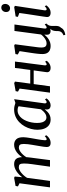

<svg xmlns="http://www.w3.org/2000/svg" viewBox="973 -1784 1053 3040"><g transform="rotate(-90 1500.0 -264.5)"><path d="M224.7 -557.4 213.1 -438.8Q231.9 -465 255.7 -488.4Q279.5 -511.8 306.8 -529.8Q334 -547.8 363 -557.9Q392.1 -568 421.6 -568Q458.3 -568 482.6 -553.7Q507 -539.4 519.4 -508.5Q531.9 -477.7 532.8 -427.2Q533 -422.1 532.8 -416.6Q532.7 -411.1 532.4 -405.6Q532.2 -400 531.5 -394L515.5 -415.3Q533.1 -448 556.3 -475.8Q579.5 -503.5 606.9 -524.2Q634.3 -544.9 664.9 -556.5Q695.6 -568 728.3 -568Q780.5 -568 813.7 -534.7Q847 -501.5 847 -422.1Q847 -401.7 843 -371.2Q839 -340.8 833.5 -307.9Q828 -275 823 -247Q818.5 -221.7 813.4 -192.9Q808.3 -164.2 804.5 -136.2Q800.6 -108.2 799.3 -85.4Q798.6 -68.5 802.1 -60.8Q805.6 -53.1 813.1 -53.1Q824 -53.1 835.7 -59.9Q847.3 -66.7 865 -82.8L877.6 -57.2Q872.8 -50.1 856.9 -33.9Q841.1 -17.8 815.9 -3.9Q790.7 10 758.1 10Q732.3 10 717.6 1.7Q702.9 -6.6 697.2 -21.3Q691.5 -36 691.8 -55.2Q692.5 -75.9 696.6 -104.2Q700.7 -132.5 706.2 -163.3Q711.7 -194.1 716.2 -222.7Q720.7 -249.8 726.4 -282.9Q732.2 -316 736.3 -350Q740.4 -383.9 740.2 -413.4Q740.1 -460.6 726.3 -476.9Q712.5 -493.2 683.6 -493.2Q663.1 -493.2 639.7 -481.8Q616.4 -470.3 593.2 -449.6Q570 -428.9 549.5 -401.8Q528.9 -374.6 514 -343.2L533.3 -403.6Q532.3 -380.3 529.5 -352.9Q526.8 -325.5 523.3 -298.3Q519.9 -271.1 516.4 -247L484.3 0H380.4L411.1 -220.5Q415.3 -248.6 419.9 -282.2Q424.5 -315.7 427.7 -349.6Q430.9 -383.5 430.7 -412.5Q430.3 -461.6 417 -477.7Q403.8 -493.9 370.7 -493.9Q351.6 -493.9 329.5 -483.7Q307.4 -473.5 284.7 -455.3Q262 -437.2 241.3 -413.6Q220.5 -390 203.9 -363.4L154.7 0H53L117.7 -482.5L68.1 -507.4L75.4 -545.1L203.9 -568Z M1383.9 -93.6Q1380.7 -70.5 1387.5 -61.8Q1394.3 -53.1 1402.9 -53.1Q1412 -53.1 1422.1 -59.5Q1432.3 -65.9 1447.2 -79.2L1461.2 -53.3Q1457.1 -46.5 1441.9 -31.2Q1426.6 -15.9 1402.8 -3Q1378.9 10 1349.2 10Q1320.7 10 1303 -4.9Q1285.3 -19.8 1285.7 -53.6L1289.3 -83.6Q1271.7 -61.3 1249 -39.7Q1226.3 -18.1 1196.5 -4Q1166.7 10 1127.9 10Q1072.6 10 1036.4 -17.5Q1000.2 -45 982.4 -92.2Q964.7 -139.3 964.7 -198Q964.7 -247.6 978.3 -299.8Q992 -351.9 1018.6 -399.8Q1045.2 -447.6 1084.4 -485.7Q1123.7 -523.7 1175.1 -545.9Q1226.6 -568 1289.6 -568Q1312.8 -568 1340.8 -561.9Q1368.9 -555.9 1390 -547.7L1449.1 -567.3ZM1337.1 -497Q1323.8 -505.5 1308 -509.3Q1292.2 -513.2 1275.2 -513.2Q1234.9 -513.2 1202.5 -494.9Q1170.2 -476.7 1145.9 -445.3Q1121.5 -414 1105.3 -373.9Q1089 -333.8 1080.8 -289.9Q1072.6 -246 1072.6 -203.3Q1072.6 -155.4 1083.5 -122.5Q1094.4 -89.6 1113.6 -72.9Q1132.9 -56.2 1158.1 -56.2Q1188.3 -56.2 1212.8 -70.6Q1237.3 -85.1 1256.6 -105.4Q1275.8 -125.6 1289.2 -143.7Z M1985.3 -88.8Q1983.1 -70.3 1987.4 -61.7Q1991.7 -53.1 1998.8 -53.1Q2007.7 -53.1 2018 -58.4Q2028.4 -63.7 2044.2 -77.5L2057.1 -51.3Q2052.8 -44.8 2037.7 -29.9Q2022.6 -14.9 1999 -2.5Q1975.4 10 1946.1 10Q1923.6 10 1907 2.7Q1890.4 -4.5 1882.1 -19.3Q1873.9 -34 1876.9 -55.8L1904.8 -258.1H1688.4L1653.5 0H1552.3L1617 -481.1L1569.1 -506.3L1576.4 -544.1L1703.5 -566.6L1727.8 -554.4L1695.8 -312.5H1912.1L1943.9 -554.5H2044.9Z M2468.2 242.4 2460.6 213.7Q2483 204.2 2496.7 193.5Q2510.5 182.9 2518.4 166.3Q2528.4 147.1 2527.5 121.3Q2526.7 95.6 2531.1 68.8Q2534.2 41.4 2549.8 22Q2565.4 2.6 2575.9 -11.6L2637.7 -48.8Q2619.8 -27.9 2613.8 -6Q2607.9 15.9 2608.5 44.3Q2609.6 70.1 2609.5 93.6Q2609.5 117.2 2603.2 137.9Q2596.9 158.5 2579.1 175.8Q2571.9 192.9 2556.2 206.6Q2540.5 220.3 2518.2 229.3Q2495.9 238.3 2468.2 242.4ZM2290.6 10Q2256.5 10 2227.8 -1.9Q2199.1 -13.8 2181.5 -42.3Q2164 -70.7 2163.7 -120.5Q2163.7 -138 2165.1 -158.8Q2166.5 -179.6 2169.2 -202.7Q2171.8 -225.8 2175 -249.3Q2178.1 -272.8 2181.6 -294.7L2210 -481.3L2156.9 -509.7L2163.5 -547.2L2298 -566.6L2318.9 -556L2283.8 -290.7Q2281.3 -269.2 2278.4 -248.6Q2275.5 -228 2272.9 -208.6Q2270.3 -189.2 2268.8 -171.1Q2267.2 -153.1 2267.2 -136.6Q2267.2 -103.7 2275.1 -85.7Q2283 -67.7 2297.9 -60.8Q2312.7 -53.9 2333.3 -53.9Q2359 -53.9 2385.1 -66.9Q2411.3 -79.9 2434.3 -100Q2457.4 -120.1 2473.5 -141.9L2529.4 -562.6H2631.6L2567.9 -89.5Q2565.4 -70.6 2570 -61.9Q2574.5 -53.1 2583.1 -53.1Q2592.6 -53.1 2604.2 -60Q2615.8 -66.8 2634 -83.4L2646.6 -56.9Q2642.3 -49.8 2626.2 -33.8Q2610 -17.8 2585 -4.3Q2560.1 9.3 2529.1 9.3Q2497.8 9.3 2482.7 -7.4Q2467.5 -24.2 2469.2 -52.3Q2469 -54.2 2469.2 -58.1Q2469.4 -61.9 2469.9 -66.9Q2470.4 -71.8 2470.9 -77Q2471.4 -82.2 2471.9 -86.8L2470.6 -87.8Q2456 -69.8 2437.7 -52.4Q2419.4 -35 2396.8 -21Q2374.3 -6.9 2347.9 1.6Q2321.4 10 2290.6 10Z M2818.5 10Q2796.2 10 2780.1 3.1Q2764 -3.9 2756.2 -17.9Q2748.5 -31.9 2750.4 -53.3Q2752.4 -73.7 2757.7 -108.5Q2763 -143.4 2769.8 -188.2Q2776.7 -232.9 2784.6 -283.3Q2792.5 -333.6 2800 -385.3Q2807.5 -437 2814 -485.1L2752.2 -508.7L2758.8 -544.1L2904.6 -566.6L2927 -556L2856.2 -88.8Q2853.4 -70.8 2858.3 -62Q2863.3 -53.1 2871.5 -53.1Q2881.7 -53.1 2893.3 -59.7Q2904.8 -66.2 2921.8 -82.8L2934.8 -57.2Q2930 -50.1 2914.7 -33.9Q2899.3 -17.8 2875 -3.9Q2850.6 10 2818.5 10ZM2887 -632.2Q2861.5 -632.2 2844.9 -649.6Q2828.2 -667 2828.9 -695.4Q2829.6 -728.1 2849.9 -749.5Q2870.1 -770.9 2900.2 -770.9Q2926 -770.9 2941.7 -754.1Q2957.4 -737.3 2957.2 -711.1Q2957 -676.4 2937.4 -654.3Q2917.8 -632.2 2887 -632.2Z"/></g></svg>

Font: Merriweather 7pt Light
Style: Italic
Weight: 300
Italic angle: -7.8°
Designer: Eben Sorkin
Foundry: Eben Sorkin
Version: Version 2.200;gftools[0.9.31]